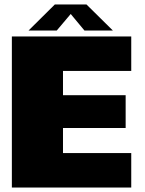

<svg xmlns="http://www.w3.org/2000/svg" viewBox="-20 -838 646 858"><path d="M33 0H566.5V-154H261.5V-266H541.5V-412.5H261.5V-521H566.5V-675H33ZM107.5 -701.5H233.5L296 -775.5L357.5 -701.5H484.5L366.5 -818H225Z"/></svg>

Font: Anybody UltraCondensed Thin Black
Style: Regular
Weight: 900
Version: Version 1.111